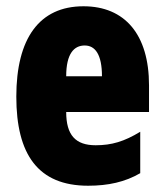

<svg xmlns="http://www.w3.org/2000/svg" viewBox="-20 -582 522 612"><path d="M246 -562C105 -562 32 -459 32 -274C32 -90 101 10 261 10C325 10 379 -2 427 -30V-162C376 -131 336 -119 285 -119C221 -119 191 -151 191 -225H455V-310C455 -472 378 -562 246 -562ZM250 -437C283 -437 305 -409 305 -339H191C191 -411 216 -437 250 -437Z"/></svg>

Font: Noto Sans Myanmar UI ExtraCondensed Black
Style: Regular
Weight: 900
Width: 2
Designer: Monotype Design Team
Foundry: Monotype Imaging Inc.
Version: Version 2.103